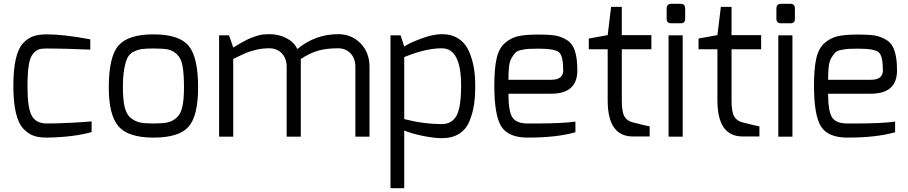

<svg xmlns="http://www.w3.org/2000/svg" viewBox="-20 -716 4760 1006"><path d="M50 -266Q50 -350 62.5 -405.5Q75 -461 100 -488.5Q125 -516 154 -526Q183 -536 225 -536Q313 -536 453 -510V-456Q314 -462 225 -462Q198 -462 183 -457Q168 -452 152.5 -433.5Q137 -415 130.5 -373Q124 -331 124 -262Q124 -150 146.5 -109.5Q169 -69 225 -69Q266 -69 324.5 -71.5Q383 -74 422 -77L460 -80V-24Q364 3 225 5Q184 5 155.5 -5Q127 -15 101.5 -42.5Q76 -70 63 -126Q50 -182 50 -266Z M550 -258Q550 -419 601 -477.5Q652 -536 784 -536Q918 -536 968 -476.5Q1018 -417 1018 -258Q1018 -109 968 -52Q918 5 784 5Q652 5 601 -54Q550 -113 550 -258ZM624 -258Q624 -193 633.5 -154Q643 -115 666.5 -97Q690 -79 714.5 -74Q739 -69 784 -69Q830 -69 855.5 -74Q881 -79 903.5 -97.5Q926 -116 935 -154.5Q944 -193 944 -258Q944 -329 936.5 -370Q929 -411 907 -431.5Q885 -452 859.5 -457Q834 -462 784 -462Q746 -462 724 -459Q702 -456 680 -445Q658 -434 647.5 -412Q637 -390 630.5 -352.5Q624 -315 624 -258Z M1128 0V-531H1180L1202 -467Q1208 -471 1226.5 -481.5Q1245 -492 1252.5 -496.5Q1260 -501 1276.5 -509Q1293 -517 1303.5 -520.5Q1314 -524 1329 -529Q1344 -534 1359.5 -535.5Q1375 -537 1391 -537Q1441 -537 1481 -516Q1521 -495 1538 -459Q1632 -537 1752 -537Q1822 -537 1869 -489Q1916 -441 1916 -366V0H1842V-366Q1842 -410 1816.5 -436.5Q1791 -463 1752 -463Q1692 -463 1648.5 -451Q1605 -439 1556 -407V-368V0H1482V-366Q1482 -410 1456.5 -436.5Q1431 -463 1391 -463Q1354 -463 1321.5 -455Q1289 -447 1271 -439.5Q1253 -432 1202 -407V0Z M2026 270V-531H2079L2098 -472Q2123 -490 2186 -513.5Q2249 -537 2295 -537Q2347 -537 2383 -513Q2419 -489 2437 -447.5Q2455 -406 2462.5 -362.5Q2470 -319 2470 -268Q2470 -210 2463.5 -166.5Q2457 -123 2439.5 -80.5Q2422 -38 2385.5 -15Q2349 8 2295 8Q2258 8 2200.5 -3Q2143 -14 2098 -32V270ZM2098 -92Q2198 -66 2295 -66Q2347 -66 2371.5 -109Q2396 -152 2396 -268Q2396 -463 2295 -463Q2211 -463 2098 -417Z M2570 -268Q2570 -356 2582 -409.5Q2594 -463 2625.5 -490.5Q2657 -518 2695.5 -526.5Q2734 -535 2802 -535Q2857 -535 2888 -530Q2919 -525 2949 -507Q2979 -489 2992 -450Q3005 -411 3005 -347Q3005 -225 2868 -225H2644Q2644 -132 2665 -100.5Q2686 -69 2745 -69Q2752 -69 2766 -69Q2780 -69 2787 -69Q2927 -69 2995 -79V-23Q2896 5 2745 5Q2644 5 2607 -53Q2570 -111 2570 -268ZM2644 -298H2868Q2931 -298 2931 -347Q2931 -424 2908.5 -442.5Q2886 -461 2803 -461Q2768 -461 2751.5 -460Q2735 -459 2712.5 -454.5Q2690 -450 2680.5 -440Q2671 -430 2660.5 -412Q2650 -394 2647 -366Q2644 -338 2644 -298Z M3065 -458V-514L3164 -532L3182 -680H3238V-532H3393V-458H3238V-190Q3238 -129 3252 -105.5Q3266 -82 3295 -75Q3377 -54 3384 -54V-1H3296Q3164 -1 3164 -190V-458Z M3473 -617V-671Q3473 -696 3497 -696H3547Q3570 -696 3570 -671V-617Q3570 -594 3547 -594H3497Q3473 -594 3473 -617ZM3483 0V-531H3557V0Z M3640 -458V-514L3739 -532L3757 -680H3813V-532H3968V-458H3813V-190Q3813 -129 3827 -105.5Q3841 -82 3870 -75Q3952 -54 3959 -54V-1H3871Q3739 -1 3739 -190V-458Z M4048 -617V-671Q4048 -696 4072 -696H4122Q4145 -696 4145 -671V-617Q4145 -594 4122 -594H4072Q4048 -594 4048 -617ZM4058 0V-531H4132V0Z M4245 -268Q4245 -356 4257 -409.5Q4269 -463 4300.5 -490.5Q4332 -518 4370.5 -526.5Q4409 -535 4477 -535Q4532 -535 4563 -530Q4594 -525 4624 -507Q4654 -489 4667 -450Q4680 -411 4680 -347Q4680 -225 4543 -225H4319Q4319 -132 4340 -100.5Q4361 -69 4420 -69Q4427 -69 4441 -69Q4455 -69 4462 -69Q4602 -69 4670 -79V-23Q4571 5 4420 5Q4319 5 4282 -53Q4245 -111 4245 -268ZM4319 -298H4543Q4606 -298 4606 -347Q4606 -424 4583.5 -442.5Q4561 -461 4478 -461Q4443 -461 4426.5 -460Q4410 -459 4387.5 -454.5Q4365 -450 4355.5 -440Q4346 -430 4335.5 -412Q4325 -394 4322 -366Q4319 -338 4319 -298Z"/></svg>

Font: Mina
Style: Regular
Weight: 400
Version: Version 1.000